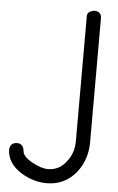

<svg xmlns="http://www.w3.org/2000/svg" viewBox="-60 -547 603 978"><g transform="rotate(5 241.5 -58.0)"><path d="M418.9 162.1Q418.9 253.9 365.2 320.3Q307.1 390.1 215.8 390.1Q148.9 390.1 85.4 351.6Q11.2 304.7 11.2 233.4Q15.6 199.7 49.8 199.7Q79.1 199.7 85 234.4Q85 264.2 135.3 292Q183.1 317.9 215.8 317.9Q274.9 317.9 311 268.6Q346.2 225.1 346.2 162.1V-469.7Q342.3 -499.5 381.3 -506.3Q418.9 -506.3 418.9 -470.2Z"/></g></svg>

Font: Pyidaungsu Numbers
Style: Regular
Weight: 400
Designer: Sun Tun
Foundry: MCF
Version: Version 1.083; ttfautohint (v1.8.2)